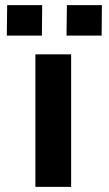

<svg xmlns="http://www.w3.org/2000/svg" viewBox="-20 -729 424 749"><path d="M257.5 -517V0H118V-517ZM239.5 -590 241 -709H377.5L376.5 -590ZM6.5 -590 8 -709H144.5L143.5 -590Z"/></svg>

Font: Public Sans
Style: Bold
Weight: 700
Designer: The Public Sans project authors (U.S. Web Design System). Libre Franklin designed by Pablo Impallari and Rodrigo Fuenzal
Version: Version 1.008; ttfautohint (v1.8.1) -l 8 -r 50 -G 200 -x 14 